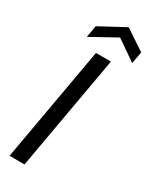

<svg xmlns="http://www.w3.org/2000/svg" viewBox="-229 -957 813 1012"><g transform="rotate(30 177.5 -450.5)"><path d="M26.4 0H117.4L240.9 -697.2H149.9ZM354.8 -818.5 231.7 -901 78.4 -818.5 65.6 -746.4 219.4 -831.2 342 -746.4Z"/></g></svg>

Font: Poppins Devanagari Thin
Style: Italic
Weight: 100
Italic angle: -10°
Designer: Ninad Kale (Devanagari), Jonny Pinhorn (Latin)
Foundry: Indian Type Foundry
Version: 4.005